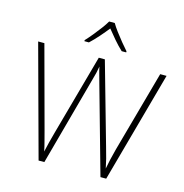

<svg xmlns="http://www.w3.org/2000/svg" viewBox="-132 -1070 1145 1193"><g transform="rotate(15 440.5 -474.0)"><path d="M855 -714 658 0H621L464 -559Q456 -590 449 -613.5Q442 -637 437 -662Q433 -639 428.5 -619Q424 -599 417 -576L260 0H223L29 -714H69L210 -192Q220 -153 228 -123.5Q236 -94 242 -63Q249 -94 256.5 -124.5Q264 -155 275 -194L419 -714H458L606 -191Q618 -150 625.5 -120.5Q633 -91 639 -60Q645 -92 651.5 -121Q658 -150 669 -191L814 -714ZM459 -948Q471 -927 491.5 -899.5Q512 -872 534.5 -844.5Q557 -817 575 -797V-790H546Q519 -815 491 -847.5Q463 -880 441 -908Q419 -880 390.5 -847.5Q362 -815 335 -790H306V-797Q325 -817 347.5 -844.5Q370 -872 390.5 -899.5Q411 -927 423 -948Z"/></g></svg>

Font: Noto Sans Devanagari ExtraLight
Style: Regular
Weight: 200
Designer: Jelle Bosma - Monotype Design Team
Foundry: Monotype Imaging Inc.
Version: Version 2.004; ttfautohint (v1.8.4.7-5d5b)